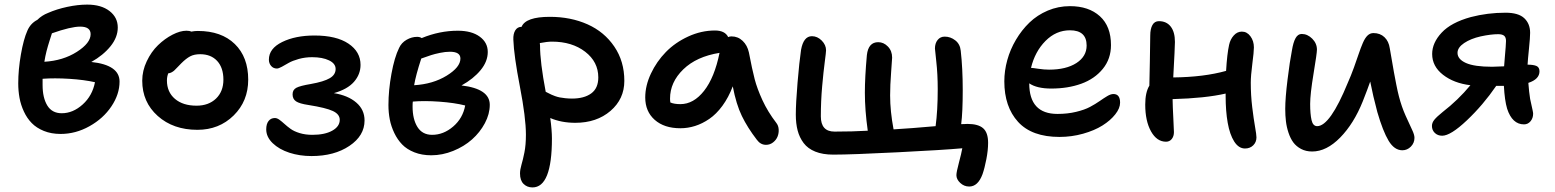

<svg xmlns="http://www.w3.org/2000/svg" viewBox="-20 -611 6827 843"><path d="M246.1 -22.9Q205.1 -22.9 172.6 -36.1Q140.1 -49.3 119.4 -70.6Q98.6 -91.8 85 -121.1Q71.3 -150.4 65.7 -181.2Q60.1 -211.9 60.1 -245.1Q60.1 -305.2 71.8 -372.1Q83.5 -439 100.1 -476.1Q113.8 -508.3 144 -523.9Q164.1 -543.9 190.9 -554.2Q228.5 -570.8 275.1 -580.8Q321.8 -590.8 362.8 -590.8Q424.3 -590.8 460.7 -562.7Q497.1 -534.7 497.1 -490.2Q497.1 -447.3 465.1 -407.7Q433.1 -368.2 380.9 -338.9Q504.9 -325.7 504.9 -252.9Q504.9 -197.3 469.2 -144Q433.6 -90.8 373 -56.9Q312.5 -22.9 246.1 -22.9ZM332 -494.1Q291 -494.1 208 -464.8Q207 -461.9 198.5 -435.1Q189.9 -408.2 184.3 -386.5Q178.7 -364.7 174.8 -339.8Q256.8 -344.7 317.4 -383.3Q377.9 -421.9 377.9 -460.9Q377.9 -494.1 332 -494.1ZM167 -237.8Q167 -181.6 187.7 -147.7Q208.5 -113.8 251 -113.8Q300.3 -113.8 343 -152.3Q385.7 -190.9 397 -250Q350.1 -260.7 284.7 -264.9Q219.2 -269 167 -265.1Z M846.7 -41Q740.7 -41 672.6 -101.8Q604.5 -162.6 604.5 -256.8Q604.5 -300.3 624.3 -342Q644 -383.8 673.8 -412.6Q703.6 -441.4 737.3 -458.7Q771 -476.1 798.8 -476.1Q812 -476.1 819.8 -472.2Q834.5 -475.1 848.6 -475.1Q952.1 -475.1 1011 -417.7Q1069.8 -360.4 1069.8 -261.2Q1069.8 -167 1005.9 -104Q941.9 -41 846.7 -41ZM712.9 -257.8Q712.9 -207 748 -177Q783.2 -147 842.8 -147Q896 -147 928.5 -178.2Q960.9 -209.5 960.9 -261.2Q960.9 -313.5 933.6 -343.3Q906.2 -373 858.9 -373Q832.5 -373 814.7 -363.5Q796.9 -354 775.9 -333Q769 -326.2 759.3 -315.9Q749.5 -305.7 745.1 -301.5Q740.7 -297.4 733.6 -293.5Q726.6 -289.6 718.8 -289.1Q712.9 -274.4 712.9 -257.8Z M1347.7 74.2Q1295.9 74.2 1250.7 59.6Q1205.6 44.9 1177.2 17.6Q1148.9 -9.8 1148.9 -43Q1148.9 -66.9 1159.2 -79.8Q1169.4 -92.8 1187 -92.8Q1196.3 -92.8 1206.8 -85.2Q1217.3 -77.6 1229 -66.9Q1240.7 -56.2 1255.9 -45.2Q1271 -34.2 1295.9 -26.6Q1320.8 -19 1351.6 -19Q1406.2 -19 1439 -37.4Q1471.7 -55.7 1471.7 -85Q1471.7 -109.4 1441.7 -123.5Q1411.6 -137.7 1335 -149.9Q1294.9 -155.8 1279.8 -166Q1264.6 -176.3 1264.6 -196.8Q1264.6 -216.8 1281.2 -225.6Q1297.9 -234.4 1344.7 -242.2Q1401.9 -252.4 1427.7 -267.6Q1453.6 -282.7 1453.6 -308.1Q1453.6 -332 1424.8 -345.9Q1396 -359.9 1350.6 -359.9Q1319.8 -359.9 1291.7 -352.1Q1263.7 -344.2 1247.8 -335Q1231.9 -325.7 1217.5 -317.9Q1203.1 -310.1 1195.8 -310.1Q1180.2 -310.1 1170.4 -321.5Q1160.6 -333 1160.6 -349.1Q1160.6 -397.9 1218.8 -426.5Q1276.9 -455.1 1360.8 -455.1Q1457 -455.1 1510 -419.4Q1563 -383.8 1563 -326.2Q1563 -284.7 1534.2 -251.7Q1505.4 -218.8 1445.8 -202.1Q1508.3 -191.9 1544.4 -160.6Q1580.6 -129.4 1580.6 -82Q1580.6 -15.1 1514.2 29.5Q1447.8 74.2 1347.7 74.2Z M1873.5 70.8Q1832.5 70.8 1799.6 57.9Q1766.6 44.9 1745.8 23.4Q1725.1 2 1711.2 -27.1Q1697.3 -56.2 1691.4 -86.4Q1685.5 -116.7 1685.5 -149.9Q1685.5 -214.8 1698.7 -287.1Q1711.9 -359.4 1732.4 -400.9Q1742.7 -423.3 1765.1 -436.3Q1787.6 -449.2 1811.5 -449.2Q1823.7 -449.2 1831.5 -443.8Q1909.7 -476.1 1990.2 -476.1Q2050.8 -476.1 2086.2 -450.2Q2121.6 -424.3 2121.6 -382.8Q2121.6 -341.3 2090.3 -303.2Q2059.1 -265.1 2006.3 -235.8Q2130.4 -221.2 2130.4 -150.9Q2130.4 -110.4 2108.9 -70.1Q2087.4 -29.8 2052.5 1.2Q2017.6 32.2 1970 51.5Q1922.4 70.8 1873.5 70.8ZM1955.6 -383.8Q1935.5 -383.8 1911.9 -378.9Q1888.2 -374 1872.6 -368.9Q1856.9 -363.8 1829.6 -354Q1805.2 -279.3 1798.3 -236.8Q1880.9 -241.7 1941.2 -278.8Q2001.5 -315.9 2001.5 -354Q2001.5 -383.8 1955.6 -383.8ZM1791.5 -143.1Q1791.5 -87.4 1813 -53.2Q1834.5 -19 1877.4 -19Q1927.2 -19 1969.7 -55.4Q2012.2 -91.8 2022.5 -147.9Q1976.1 -159.7 1909.4 -164.6Q1842.8 -169.4 1792.5 -165Q1791.5 -158.2 1791.5 -143.1Z M2317.9 211.9Q2294.4 211.9 2278.8 196.5Q2263.2 181.2 2263.2 150.9Q2263.2 133.8 2269.5 112.5Q2275.9 91.3 2282.5 58.3Q2289.1 25.4 2289.1 -20Q2289.1 -94.2 2262.7 -230.7Q2236.3 -367.2 2233.9 -437Q2232.9 -462.4 2242.4 -477.8Q2252 -493.2 2270 -493.2Q2288.1 -537.1 2394 -537.1Q2485.8 -537.1 2559.6 -504.2Q2633.3 -471.2 2677.2 -406.5Q2721.2 -341.8 2721.2 -255.9Q2721.2 -176.3 2660.4 -124Q2599.6 -71.8 2505.9 -71.8Q2444.8 -71.8 2396 -92.8Q2403.3 -38.6 2403.3 -2.9Q2403.3 211.9 2317.9 211.9ZM2351.1 -411.1Q2351.1 -338.4 2376 -208Q2377.9 -207 2387.7 -202.1Q2397.5 -197.3 2401.9 -195.1Q2406.2 -192.9 2417.2 -189Q2428.2 -185.1 2437.5 -183.3Q2446.8 -181.6 2461.2 -179.9Q2475.6 -178.2 2491.2 -178.2Q2544.9 -178.2 2575.9 -200.9Q2606.9 -223.6 2606.9 -271Q2606.9 -339.4 2549.3 -383.8Q2491.7 -428.2 2403.3 -428.2Q2382.8 -428.2 2350.1 -421.9Q2350.1 -419.9 2350.6 -416.5Q2351.1 -413.1 2351.1 -411.1Z M2967.3 -47.9Q2896.5 -47.9 2854.7 -84.7Q2813 -121.6 2813 -183.1Q2813 -234.9 2837.9 -287.8Q2862.8 -340.8 2903.6 -382.6Q2944.3 -424.3 3001.7 -450.7Q3059.1 -477.1 3119.1 -477.1Q3163.1 -477.1 3177.2 -448.2Q3183.1 -451.2 3191.9 -451.2Q3220.2 -451.2 3240.7 -431.6Q3261.2 -412.1 3268.1 -380.9Q3282.7 -304.7 3293.5 -263.4Q3304.2 -222.2 3327.6 -171.1Q3351.1 -120.1 3388.2 -71.8Q3397.9 -59.6 3398.9 -42.7Q3399.9 -25.9 3393.8 -11Q3387.7 3.9 3374 14.4Q3360.4 24.9 3343.3 24.9Q3319.3 24.9 3303.2 2.9Q3262.2 -50.3 3237.3 -101.6Q3212.4 -152.8 3197.3 -231.9Q3178.7 -183.1 3151.9 -146.5Q3125 -109.9 3094.2 -88.9Q3063.5 -67.9 3031.7 -57.9Q3000 -47.9 2967.3 -47.9ZM2921.9 -178.2Q2921.9 -168.5 2923.3 -161.1Q2939.9 -153.8 2967.3 -153.8Q3025.4 -153.8 3071.3 -212.2Q3117.2 -270.5 3139.2 -378.9Q3038.1 -362.8 2980 -306.4Q2921.9 -250 2921.9 -178.2Z M4235.4 208Q4212.9 208 4196 192.1Q4179.2 176.3 4179.2 158.2Q4179.2 144.5 4190.2 103.5Q4201.2 62.5 4205.1 40Q4125 47.4 3921.9 57.6Q3718.8 67.9 3638.2 67.9Q3592.3 67.9 3559.6 54.7Q3526.9 41.5 3508.5 17.1Q3490.2 -7.3 3482.2 -37.8Q3474.1 -68.4 3474.1 -107.9Q3474.1 -157.2 3481.7 -248Q3489.3 -338.9 3497.1 -392.1Q3507.8 -452.1 3544.9 -452.1Q3568.8 -452.1 3587.9 -432.9Q3606.9 -413.6 3606.9 -390.1Q3606.9 -381.8 3601.3 -339.8Q3595.7 -297.9 3589.8 -232.2Q3584 -166.5 3584 -100.1Q3584 -33.2 3644 -33.2Q3723.6 -33.2 3790 -37.1Q3777.3 -127 3777.3 -204.1Q3777.3 -271.5 3786.1 -369.1Q3792.5 -425.8 3835.9 -425.8Q3859.9 -425.8 3878.4 -406.7Q3897 -387.7 3897 -357.9Q3897 -352.1 3892.6 -294.2Q3888.2 -236.3 3888.2 -191.9Q3888.2 -123 3903.3 -43Q3979 -47.4 4087.9 -57.1Q4097.2 -125 4097.2 -219.2Q4097.2 -285.2 4090.8 -341.8L4085 -397.9Q4085 -420.9 4096.7 -435.5Q4108.4 -450.2 4127.9 -450.2Q4153.3 -450.2 4174.3 -433.8Q4195.3 -417.5 4198.2 -388.2Q4207 -311 4207 -214.8Q4207 -117.7 4200.2 -65.9Q4207 -65.9 4216.6 -66.4Q4226.1 -66.9 4228 -66.9Q4274.9 -66.9 4296.6 -47.9Q4318.4 -28.8 4318.4 16.1Q4318.4 48.3 4310.8 87.6Q4303.2 127 4293.9 153.8Q4273.9 208 4235.4 208Z M4631.8 -9.8Q4510.3 -9.8 4450 -75.9Q4389.6 -142.1 4389.6 -253.9Q4389.6 -300.3 4402.6 -347.2Q4415.5 -394 4440.7 -436.5Q4465.8 -479 4500 -512Q4534.2 -544.9 4580.3 -564.5Q4626.5 -584 4677.7 -584Q4760.3 -584 4809.1 -539.8Q4857.9 -495.6 4857.9 -413.1Q4857.9 -352.5 4822 -308.6Q4786.1 -264.6 4727.5 -243.4Q4668.9 -222.2 4595.7 -222.2Q4532.2 -222.2 4499 -245.1Q4499 -110.8 4623 -110.8Q4667.5 -110.8 4704.8 -119.9Q4742.2 -128.9 4765.9 -141.6Q4789.6 -154.3 4808.1 -167.2Q4826.7 -180.2 4841.8 -189.2Q4856.9 -198.2 4868.7 -198.2Q4897.9 -198.2 4897.9 -160.2Q4897.9 -135.7 4876.7 -108.9Q4855.5 -82 4820.6 -60.1Q4785.6 -38.1 4735.4 -23.9Q4685.1 -9.8 4631.8 -9.8ZM4677.7 -478Q4616.7 -478 4570.3 -431.2Q4523.9 -384.3 4506.8 -313Q4513.2 -313 4538.6 -309.1Q4564 -305.2 4585.9 -305.2Q4661.1 -305.2 4706.1 -334.2Q4751 -363.3 4751 -411.1Q4751 -478 4677.7 -478Z M5099.6 11.2Q5059.1 11.2 5033.7 -34.2Q5008.3 -79.6 5008.3 -151.9Q5008.3 -205.6 5026.4 -234.9Q5026.9 -263.7 5028.6 -342Q5030.3 -420.4 5030.3 -455.1Q5030.3 -483.9 5039.8 -501Q5049.3 -518.1 5068.4 -518.1Q5101.6 -518.1 5120.1 -494.4Q5138.7 -470.7 5138.7 -426.8Q5138.7 -406.2 5131.3 -271Q5266.1 -272.5 5363.3 -299.8Q5367.7 -374.5 5376.5 -414.1Q5381.8 -438.5 5397 -455.3Q5412.1 -472.2 5432.6 -472.2Q5455.1 -472.2 5470.2 -451.7Q5485.4 -431.2 5485.4 -402.8Q5485.4 -383.3 5478.5 -330.8Q5471.7 -278.3 5471.7 -248Q5471.7 -192.9 5478 -140.6Q5484.4 -88.4 5490.5 -54Q5496.6 -19.5 5496.6 -7.8Q5496.6 13.2 5482.4 27.1Q5468.3 41 5446.3 41Q5418.5 41 5398.9 10.3Q5379.4 -20.5 5370.4 -71.8Q5361.3 -123 5361.3 -189.9V-200.2Q5272.5 -179.7 5128.4 -175.8Q5128.9 -142.6 5131.6 -92.8Q5134.3 -43 5134.3 -30.8Q5134.3 -12.7 5124.8 -0.7Q5115.2 11.2 5099.6 11.2Z M5741.2 54.2Q5713.9 54.2 5692.6 43Q5671.4 31.7 5658.4 14.2Q5645.5 -3.4 5637.2 -28.6Q5628.9 -53.7 5626 -78.9Q5623 -104 5623 -132.8Q5623 -180.2 5633.1 -261.5Q5643.1 -342.8 5652.3 -389.2Q5658.2 -425.8 5668.5 -443.8Q5678.7 -461.9 5695.3 -461.9Q5720.7 -461.9 5741.5 -441.2Q5762.2 -420.4 5762.2 -393.1Q5762.2 -377.4 5747.3 -287.6Q5732.4 -197.8 5732.4 -154.8Q5732.4 -110.4 5738.5 -83.7Q5744.6 -57.1 5763.2 -57.1Q5819.8 -57.1 5897.5 -247.1Q5911.1 -277.3 5924.6 -314.5Q5938 -351.6 5946 -375.7Q5954.1 -399.9 5963.6 -422.1Q5973.1 -444.3 5984.4 -455.1Q5995.6 -465.8 6010.3 -465.8Q6039.6 -465.8 6058.6 -447.8Q6077.6 -429.7 6082 -398.9Q6084 -388.2 6090.1 -352.3Q6096.2 -316.4 6100.3 -293.5Q6104.5 -270.5 6110.6 -239.5Q6116.7 -208.5 6122.1 -188Q6133.8 -142.6 6151.4 -103.3Q6168.9 -64 6179.7 -41.7Q6190.4 -19.5 6190.4 -5.9Q6190.4 16.6 6174.6 32.7Q6158.7 48.8 6137.2 48.8Q6102.1 48.8 6076.9 7.1Q6051.8 -34.7 6027.3 -119.1Q6008.3 -189.9 5996.1 -252.9Q5985.4 -221.7 5963.4 -166Q5924.3 -68.4 5864.3 -7.1Q5804.2 54.2 5741.2 54.2Z M6312 -15.1Q6292.5 -15.1 6279.8 -27.3Q6267.1 -39.6 6267.1 -58.1Q6267.1 -72.3 6277.8 -85.4Q6288.6 -98.6 6314 -119.1Q6382.3 -171.9 6436 -236.8Q6363.3 -245.6 6315.7 -282.7Q6268.1 -319.8 6268.1 -374Q6268.1 -422.9 6309.6 -467.5Q6351.1 -512.2 6438 -536.1Q6511.2 -555.2 6590.3 -555.2Q6647 -555.2 6672.6 -531Q6698.2 -506.8 6698.2 -466.8Q6698.2 -446.3 6693.1 -396.7Q6688 -347.2 6687 -327.1Q6712.9 -327.1 6726.1 -321.3Q6739.3 -315.4 6739.3 -297.9Q6739.3 -263.2 6690.4 -247.1Q6693.4 -207 6698.2 -176.8Q6700.2 -167.5 6703.6 -152.1Q6707 -136.7 6709.2 -126.5Q6711.4 -116.2 6711.4 -111.8Q6711.4 -92.3 6700 -78.6Q6688.5 -64.9 6671.4 -64.9Q6619.6 -64.9 6597.2 -133.8Q6586.4 -169.9 6583 -233.9H6549.3Q6491.7 -149.9 6420.4 -82.5Q6349.1 -15.1 6312 -15.1ZM6379.4 -378.9Q6379.4 -351.1 6416.3 -334.5Q6453.1 -317.9 6531.2 -317.9Q6547.9 -317.9 6584 -319.8Q6585 -335.4 6587.2 -360.6Q6589.4 -385.7 6590.8 -403.6Q6592.3 -421.4 6592.3 -431.2Q6592.3 -447.3 6584 -454.1Q6575.7 -460.9 6558.1 -460.9Q6525.9 -460.9 6481 -451.2Q6437.5 -441.4 6408.4 -421.9Q6379.4 -402.3 6379.4 -378.9Z"/></svg>

Font: Shantell Sans Irregular Bouncy
Style: Regular
Weight: 500
Designer: Stephen Nixon, Anya Danilova, Shantell Martin
Foundry: Arrow Type
Version: Version 1.006;[9816181b4]